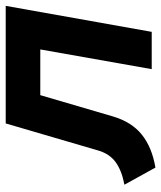

<svg xmlns="http://www.w3.org/2000/svg" viewBox="34 -585 564 672"><g transform="rotate(-90 316.0 -249.0)"><path d="M65.5 13 5.5 -95.5Q55.5 -105 84.8 -126.5Q114 -148 125.5 -188L220 -511H631.5L540.5 0H410L479 -390H319L245 -137.5Q225.5 -70.5 181 -34.8Q136.5 1 65.5 13Z"/></g></svg>

Font: Overpass ExtraBold
Style: Italic
Weight: 800
Italic angle: -10°
Designer: Delve Withrington, Dave Bailey, Thomas Jockin
Foundry: Delve Fonts LLC
Version: Version 4.000